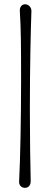

<svg xmlns="http://www.w3.org/2000/svg" viewBox="-20 -883 234 907"><path d="M125 -28.3C123 -110.4 121.1 -236.3 121.1 -362.8C121.1 -569.3 125 -736.3 128.4 -830.1C128.9 -850.6 113.3 -862.8 98.6 -862.8C83.5 -862.8 72.3 -850.6 73.7 -830.1C79.1 -749 79.6 -657.7 79.6 -503.4C79.6 -323.2 75.7 -128.4 70.3 -25.9C69.3 -5.9 83 4.4 98.1 4.4C113.3 4.4 125.5 -6.8 125 -28.3Z"/></svg>

Font: Pompiere 
Style: Regular
Weight: 400
Designer: Karolina Lach
Foundry: Sorkin Type Co.
Version: Version 1.001